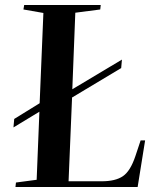

<svg xmlns="http://www.w3.org/2000/svg" viewBox="-20 -750 640 770"><path d="M42 0 44 -18 127 -29 138 -302 34 -239 37 -273 139 -336 154 -698 74 -712 77 -730H384L382 -712L282 -699L270 -392L469 -511L466 -477L269 -359L255 -23H388Q443 -23 473 -43.5Q503 -64 523 -124L544 -187H562L532 0Z"/></svg>

Font: Literata 72pt SemiBold
Style: Italic
Weight: 600
Italic angle: -2°
Designer: Latin by Veronika Burian and Jose Scaglione. Greek by Irene Vlachou. Cyrillic by Vera Evstafieva
Foundry: TypeTogether
Version: Version 3.002